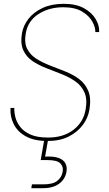

<svg xmlns="http://www.w3.org/2000/svg" viewBox="-20 -731 568 1005"><path d="M229 7Q159 7 115 -17.5Q71 -42 51.5 -82Q32 -122 35 -166H55Q54 -144 60.5 -117.5Q67 -91 86 -66.5Q105 -42 140 -26.5Q175 -11 232 -11Q312 -11 364.5 -51.5Q417 -92 428 -157Q438 -212 422 -247.5Q406 -283 374.5 -305Q343 -327 302.5 -343Q262 -359 222 -374.5Q182 -390 150 -411.5Q118 -433 102 -468Q86 -503 95 -557Q102 -598 129.5 -633Q157 -668 203.5 -689.5Q250 -711 314 -711Q378 -711 419.5 -688Q461 -665 481 -631Q501 -597 499 -563H479Q480 -588 463 -618.5Q446 -649 409 -671Q372 -693 311 -693Q237 -693 181.5 -657.5Q126 -622 115 -557Q106 -507 122.5 -475Q139 -443 171 -423Q203 -403 243.5 -387.5Q284 -372 324 -356Q364 -340 395.5 -316Q427 -292 442.5 -254Q458 -216 448 -157Q441 -114 413.5 -77Q386 -40 340 -16.5Q294 7 229 7ZM233 -7 216 89Q248 87 270.5 91.5Q293 96 307 106.5Q321 117 326 132.5Q331 148 328 168Q324 193 308.5 212.5Q293 232 267.5 243Q242 254 207 254H144L147 234H207Q257 234 280 215.5Q303 197 308 168Q313 143 296.5 125Q280 107 230 107H193L213 -7Z"/></svg>

Font: Poppins Variable
Style: Italic
Weight: 100
Italic angle: -10°
Designer: Jonny Pinhorn
Foundry: Indian Type Foundry
Version: Version 6.000